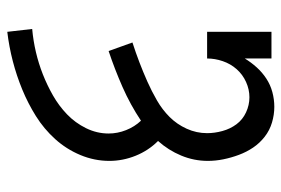

<svg xmlns="http://www.w3.org/2000/svg" viewBox="-146 -638 791 540"><g transform="rotate(90 250.0 -367.5)"><path d="M69 8 61 -62Q94 -65 126 -72.5Q158 -80 188.5 -92Q219 -104 248 -120.5Q277 -137 301 -160Q325 -183 340 -213.5Q355 -244 355 -277Q355 -302 345.5 -326Q336 -350 319 -368Q274 -338 224 -316Q174 -294 123 -277L99 -344Q127 -353 154.5 -363.5Q182 -374 209 -386Q236 -398 262 -413Q288 -428 308.5 -448.5Q329 -469 341.5 -496.5Q354 -524 354 -554Q354 -575 348 -597Q342 -619 329 -636.5Q316 -654 295.5 -663.5Q275 -673 253 -673Q231 -673 210 -663.5Q189 -654 174 -637Q159 -620 151.5 -598Q144 -576 144 -554H69V-735H144V-660Q155 -678 169 -693.5Q183 -709 200.5 -720.5Q218 -732 238.5 -737.5Q259 -743 280 -743Q302 -743 324 -736.5Q346 -730 364 -716Q382 -702 394.5 -683.5Q407 -665 415 -643.5Q423 -622 427.5 -600Q432 -578 432 -556Q432 -517 417 -481Q402 -445 376 -416Q403 -389 417.5 -353Q432 -317 432 -279Q432 -237 415.5 -197.5Q399 -158 370.5 -126.5Q342 -95 306 -72.5Q270 -50 231 -34Q192 -18 151.5 -7.5Q111 3 69 8Z"/></g></svg>

Font: Iosevka Curly Slab
Style: Regular
Weight: 400
Monospace: yes
Designer: Belleve Invis
Foundry: Belleve Invis
Version: Version 22.1.2; ttfautohint (v1.8.4)